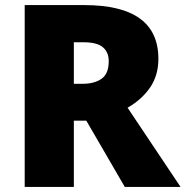

<svg xmlns="http://www.w3.org/2000/svg" viewBox="-20 -734 729 754"><path d="M311 -714Q602 -714 602 -503Q602 -438 569.5 -390.5Q537 -343 481 -311L689 0H470L319 -260H270V0H77V-714ZM308 -568H270V-405H306Q350 -405 378.5 -424.5Q407 -444 407 -494Q407 -529 384 -548.5Q361 -568 308 -568Z"/></svg>

Font: Noto Sans Arabic Blk
Style: Regular
Weight: 900
Designer: Monotype Design Team, Nadine Chahine, Nizar Qandah and Khaled Hosny
Foundry: Monotype Imaging Inc.
Version: Version 2.012; ttfautohint (v1.8.4.7-5d5b)